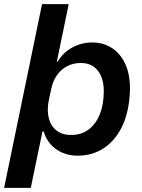

<svg xmlns="http://www.w3.org/2000/svg" viewBox="-42 -749 693 936"><path d="M-22 167 163 -729H293L235 -448H239Q265 -493 310.5 -517.5Q356 -542 408 -542Q454 -542 490 -523Q526 -504 550.5 -469.5Q575 -435 585 -387Q595 -339 590 -281Q583 -189 549 -124Q515 -59 460.5 -24.5Q406 10 336 10Q295 10 261 -5Q227 -20 204 -46.5Q181 -73 171 -108H165L108 167ZM304 -91Q355 -91 390.5 -118Q426 -145 445 -193Q464 -241 464 -305Q464 -348 450.5 -378.5Q437 -409 412.5 -425.5Q388 -442 353 -442Q315 -442 285.5 -426.5Q256 -411 236 -383Q216 -355 208 -316L196 -261Q186 -211 196 -172.5Q206 -134 234 -112.5Q262 -91 304 -91Z"/></svg>

Font: Mona Sans ExtraLight SemiBold
Style: Italic
Weight: 600
Italic angle: -11.6951°
Version: Version 2.000